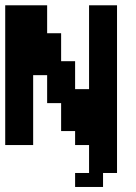

<svg xmlns="http://www.w3.org/2000/svg" viewBox="-20 -556 522 736"><path d="M107.1 -267.9V0H0V-535.7H160.7V-428.6H214.3V-321.4H267.9V-214.3H321.4V-535.7H428.6V107.1H375V160.7H267.9V107.1H321.4V0H267.9V-53.6H214.3V-160.7H160.7V-267.9Z"/></svg>

Font: Jersey 10
Style: Regular
Weight: 400
Designer: Sarah Cadigan-Fried
Version: Version 1.000